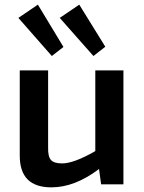

<svg xmlns="http://www.w3.org/2000/svg" viewBox="-20 -793 619 826"><path d="M253 -591 203 -552 59 -716 143 -773ZM433 -592 382 -552 237 -716 321 -773ZM390 -490H511V0H415L406 -66Q302 13 201 13Q65 13 65 -123V-490H187V-159Q186 -120 199 -105Q212 -90 247 -90Q298 -90 390 -143Z"/></svg>

Font: Exo 2 Semi Bold
Style: Regular
Weight: 600
Designer: Natanael Gama
Version: Version 1.001;PS 001.001;hotconv 1.0.88;makeotf.lib2.5.64775